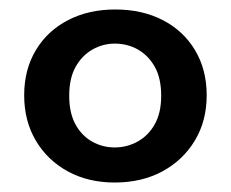

<svg xmlns="http://www.w3.org/2000/svg" viewBox="-20 -732 487 405"><path d="M222 -347Q166 -347 123 -370.5Q80 -394 55.5 -435.5Q31 -477 31 -531Q31 -585 55.5 -626Q80 -667 123.5 -689.5Q167 -712 223 -712Q280 -712 323.5 -689.5Q367 -667 391.5 -626Q416 -585 416 -531Q416 -477 391 -435.5Q366 -394 322.5 -370.5Q279 -347 222 -347ZM222 -421Q248 -421 270.5 -433.5Q293 -446 306.5 -470Q320 -494 320 -530Q320 -567 306.5 -591Q293 -615 271 -627.5Q249 -640 222 -640Q197 -640 175 -627.5Q153 -615 139.5 -591Q126 -567 126 -530Q126 -494 139 -470Q152 -446 174 -433.5Q196 -421 222 -421Z"/></svg>

Font: DM Sans 36pt SemiBold
Style: Regular
Weight: 600
Designer: Colophon Foundry, Jonny Pinhorn
Foundry: Colophon Foundry
Version: Version 4.004;gftools[0.9.30]